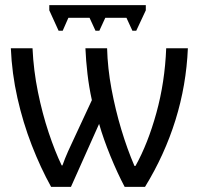

<svg xmlns="http://www.w3.org/2000/svg" viewBox="-20 -724 775 744"><path d="M545 -704V-684L508 -605H493L470 -655H388L365 -605H350L327 -655H245L223 -605H207L171 -684V-704ZM708 -537Q702 -394 660 -259Q618 -124 542 0H463Q435 -53 408 -119Q381 -185 364 -244L255 0H178Q137 -74 103 -161.5Q69 -249 47.5 -344.5Q26 -440 22 -537H106Q110 -451 127 -367.5Q144 -284 168.5 -210.5Q193 -137 219 -83H222Q231 -109 244 -138Q257 -167 269 -192L336 -336Q325 -386 319 -437.5Q313 -489 311 -537H395Q397 -460 412 -379.5Q427 -299 450 -222.5Q473 -146 501 -81H505Q553 -167 586 -286.5Q619 -406 624 -537Z"/></svg>

Font: Noto Sans SemiCondensed
Style: Regular
Weight: 400
Width: 4
Designer: Monotype Design Team
Foundry: Monotype Imaging Inc.
Version: Version 2.013; ttfautohint (v1.8.4.7-5d5b)